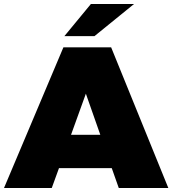

<svg xmlns="http://www.w3.org/2000/svg" viewBox="-30 -937 859 957"><path d="M562 0H809L524 -701H286L-10 0H228L264 -99H527ZM324 -265 398 -470 470 -265ZM423 -917 291 -757H441L638 -917Z"/></svg>

Font: Montserrat Custom Black
Style: Regular
Weight: 900
Designer: Julieta Ulanovsky
Foundry: Julieta Ulanovsky
Version: Version 7.200